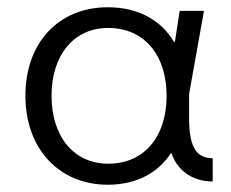

<svg xmlns="http://www.w3.org/2000/svg" viewBox="-20 -499 636 529"><path d="M501 -240 542 -469H475L462 -384H459C426 -440 365 -479 277 -479C142 -479 50 -382 50 -235C50 -89 143 10 277 10C358 10 417 -25 450 -76H453C466 -35 505 1 566 1V-63C523 -63 501 -91 501 -173ZM278 -48C184 -48 122 -122 122 -235C122 -348 184 -422 278 -422C377 -422 439 -348 439 -235C439 -122 377 -48 278 -48Z"/></svg>

Font: UULA Sans
Style: Regular
Weight: 400
Designer: Mohamed Gaber, Laura Garcia Mut
Foundry: Kief Type Foundry
Version: Version 3.006;hotconv 1.0.109;makeotfexe 2.5.65596